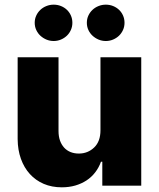

<svg xmlns="http://www.w3.org/2000/svg" viewBox="-20 -789 676 816"><path d="M55 -197.8V-545.5H228.7V-231.9Q228.7 -209.5 234.9 -191.9Q241.1 -174.4 252.3 -161.9Q263.5 -149.5 279.5 -142.9Q295.5 -136.4 315 -136.4Q353.3 -136.4 380.3 -162.3Q407 -187.9 407 -235.4V-545.5H580.3V0H414.8V-101.6H409.1Q400.2 -76.7 384.6 -56.5Q369 -36.2 347.7 -22.2Q326.3 -8.2 299.9 -0.5Q273.4 7.1 242.5 7.1Q200.3 7.1 165.8 -7.6Q131.4 -22.4 106.9 -49.4Q82.4 -76.3 68.9 -114Q55.4 -151.6 55 -197.8ZM429.7 -769.2Q446.4 -769.2 460.8 -763.3Q475.1 -757.5 486 -747.2Q496.8 -736.9 503 -722.8Q509.2 -708.8 509.2 -692.1Q509.2 -675.8 502.8 -661.6Q496.4 -647.4 485.6 -637.1Q474.8 -626.8 460.2 -620.7Q445.7 -614.7 429.7 -614.7Q413.7 -614.7 399.1 -620.7Q384.6 -626.8 373.4 -637.1Q362.2 -647.4 355.6 -661.6Q349.1 -675.8 349.1 -692.1Q349.1 -708.8 355.6 -722.8Q362.2 -736.9 373.2 -747.2Q384.2 -757.5 398.8 -763.3Q413.4 -769.2 429.7 -769.2ZM208.1 -769.2Q224.8 -769.2 239.2 -763.3Q253.6 -757.5 264.4 -747.2Q275.2 -736.9 281.4 -722.8Q287.6 -708.8 287.6 -692.1Q287.6 -675.8 281.2 -661.6Q274.9 -647.4 264 -637.1Q253.2 -626.8 238.6 -620.7Q224.1 -614.7 208.1 -614.7Q192.1 -614.7 177.6 -620.7Q163 -626.8 151.8 -637.1Q140.6 -647.4 134.1 -661.6Q127.5 -675.8 127.5 -692.1Q127.5 -708.8 134.1 -722.8Q140.6 -736.9 151.6 -747.2Q162.6 -757.5 177.2 -763.3Q191.8 -769.2 208.1 -769.2Z"/></svg>

Font: Inter P Extra Bold
Style: Regular
Weight: 800
Designer: Rasmus Andersson
Foundry: rsms
Version: Version 3.018;git-588b23468